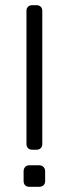

<svg xmlns="http://www.w3.org/2000/svg" viewBox="-20 -720 265 740"><path d="M143 -678V-165Q143 -155 137 -149Q131 -143 121 -143H104Q94 -143 88 -149Q82 -155 82 -165V-678Q82 -688 88 -694Q94 -700 104 -700H121Q131 -700 137 -694Q143 -688 143 -678ZM131 0H93Q83 0 77 -6Q71 -12 71 -22V-60Q71 -70 77 -76.5Q83 -83 93 -83H131Q141 -83 147.5 -76.5Q154 -70 154 -60V-22Q154 -12 147.5 -6Q141 0 131 0Z"/></svg>

Font: Rubik
Style: Regular
Weight: 300
Designer: Hubert & Fischer
Foundry: Hubert & Fischer
Version: Version 1.100